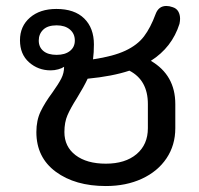

<svg xmlns="http://www.w3.org/2000/svg" viewBox="-20 -614 668 644"><path d="M486 -410Q568 -362 568 -265V-184Q568 -127 538.5 -83Q509 -39 456 -14.5Q403 10 335 10Q232 10 167 -38Q102 -86 102 -171Q102 -210 116 -239.5Q130 -269 156 -304Q176 -332 185.5 -350.5Q195 -369 195 -390Q188 -385 175.5 -381.5Q163 -378 150 -378Q108 -378 77.5 -405Q47 -432 47 -479Q47 -526 80.5 -555Q114 -584 169 -584Q230 -584 262.5 -552Q295 -520 295 -465Q295 -438 292 -415Q360 -425 400.5 -444Q441 -463 463 -492Q485 -521 502 -567Q512 -594 538 -594Q548 -594 559 -590Q572 -586 578 -575.5Q584 -565 584 -551Q584 -544 582 -534Q557 -455 486 -410ZM231 -478Q231 -501 214.5 -515Q198 -529 170 -529Q140 -529 125 -514.5Q110 -500 110 -478Q110 -456 125.5 -443Q141 -430 170 -430Q198 -430 214.5 -443Q231 -456 231 -478ZM414 -377Q357 -358 274 -350Q262 -324 238 -285Q217 -252 206.5 -228Q196 -204 196 -171Q196 -122 233.5 -93.5Q271 -65 335 -65Q400 -65 438 -97Q476 -129 476 -184V-265Q476 -345 414 -377Z"/></svg>

Font: Kodchasan Medium
Style: Regular
Weight: 500
Designer: Katatrad Aksorn Co.,Ltd.
Foundry: Cadson Demak Co.,Ltd.
Version: Version 1.000; ttfautohint (v1.6)